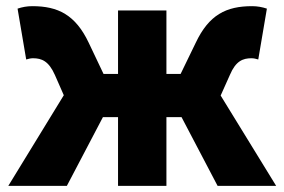

<svg xmlns="http://www.w3.org/2000/svg" viewBox="-20 -603 923 623"><path d="M696 -293 726 -360C745 -405 768 -414 796 -414C804 -414 811 -412 818 -410L846 -575C831 -580 815 -583 798 -583C714 -583 658 -555 615 -464L566 -363H520V-569H363V-363H316L268 -464C225 -555 168 -583 85 -583C67 -583 52 -580 37 -575L65 -410C72 -412 79 -414 87 -414C115 -414 138 -405 158 -360L187 -294L7 0H197L314 -223H363V0H520V-223H569L686 0H876Z"/></svg>

Font: Noto Sans CJK JP Black
Style: Regular
Weight: 900
Designer: Ryoko NISHIZUKA (kana & ideographs); Paul D. Hunt (Latin, Greek & Cyrillic); Wenlong ZHANG (bopomofo); Sandoll Communica
Foundry: Adobe Systems Incorporated
Version: Version 1.004;PS 1.004;hotconv 1.0.82;makeotf.lib2.5.63406